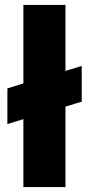

<svg xmlns="http://www.w3.org/2000/svg" viewBox="-20 -760 361 780"><path d="M75 -276 10 -256V-401L75 -421V-740H246V-472L312 -492V-347L246 -327V0H75Z"/></svg>

Font: SVN-Poppins
Style: Bold
Weight: 700
Designer: Ninad Kale (Devanagari), Jonny Pinhorn (Latin)
Foundry: Indian Type Foundry
Version: Version 3.200;PS 1.000;hotconv 16.6.54;makeotf.lib2.5.65590